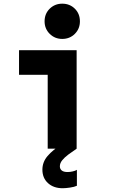

<svg xmlns="http://www.w3.org/2000/svg" viewBox="-20 -793 602 1024"><path d="M234.4 0V-525.4H388.7V0ZM81.5 -394V-525.4H388.7V-394ZM312 -585.4Q272.5 -585.4 245.1 -612.5Q217.8 -639.6 217.8 -679.2Q217.8 -719.7 245.1 -746.6Q272.5 -773.4 312 -773.4Q352.1 -773.4 379.2 -746.6Q406.2 -719.7 406.2 -679.2Q406.2 -639.6 379.2 -612.5Q352.1 -585.4 312 -585.4ZM314 210.9Q266.1 210.9 236.1 183.8Q206.1 156.7 206.1 111.8Q206.1 71.3 233.6 39.1Q261.2 6.8 310.5 -24.4L388.7 0Q364.7 16.1 344.5 31.2Q324.2 46.4 311.8 61.8Q299.3 77.1 299.3 93.8Q299.3 108.4 309.6 116.5Q319.8 124.5 340.8 124.5Q353.5 124.5 368.2 121.1Q382.8 117.7 390.1 112.8V197.8Q376.5 204.1 353 207.5Q329.6 210.9 314 210.9Z"/></svg>

Font: Reddit Mono ExtraBold
Style: Regular
Weight: 800
Monospace: yes
Designer: Stephen Hutchings
Foundry: Reddit
Version: Version 1.014